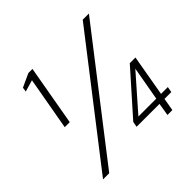

<svg xmlns="http://www.w3.org/2000/svg" viewBox="-173 -880 1056 1056"><g transform="rotate(-45 354.5 -352.0)"><path d="M112 -352 167 -662 99 -642 103 -668 181 -704H213L151 -352ZM58 0 600 -700H648L106 0ZM559 0 571 -74H393L399 -106L614 -348H658L616 -107H669L663 -74H610L597 0ZM440 -107H579L614 -305Z"/></g></svg>

Font: DM Sans 24pt ExtraLight
Style: Italic
Weight: 250
Italic angle: -10°
Designer: Colophon Foundry, Jonny Pinhorn
Foundry: Colophon Foundry
Version: Version 4.004;gftools[0.9.30]